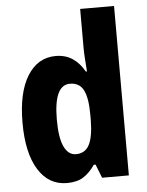

<svg xmlns="http://www.w3.org/2000/svg" viewBox="-54 -804 657 858"><g transform="rotate(-5 274.5 -375.0)"><path d="M212 10Q130 10 83.5 -65Q37 -140 37 -275Q37 -411 83.5 -485.5Q130 -560 210 -560Q254 -560 285.5 -539Q317 -518 339 -479H344Q342 -509 340 -536Q338 -563 338 -584V-760H490V0H370L346 -61H338Q314 -26 285.5 -8Q257 10 212 10ZM263 -115Q304 -115 322.5 -150Q341 -185 342 -260V-286Q342 -360 324 -395.5Q306 -431 263 -431Q191 -431 191 -276Q191 -194 210 -154.5Q229 -115 263 -115Z"/></g></svg>

Font: Noto Sans Devanagari Condensed ExtraBold
Style: Regular
Weight: 800
Width: 3
Designer: Jelle Bosma - Monotype Design Team
Foundry: Monotype Imaging Inc.
Version: Version 2.004; ttfautohint (v1.8.4.7-5d5b)